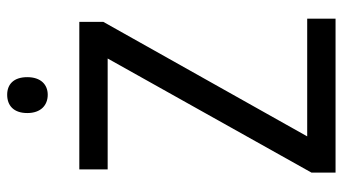

<svg xmlns="http://www.w3.org/2000/svg" viewBox="-230 -725 955 535"><g transform="rotate(-90 247.5 -457.5)"><path d="M251 -915C221 -915 200 -897 200 -859C200 -821 222 -802 251 -802C279 -802 300 -821 300 -859C300 -897 280 -915 251 -915ZM463 0V-79H135L454 -647V-714H43V-635H352L34 -67V0Z"/></g></svg>

Font: Noto Sans Khmer UI SemiCondensed
Style: Regular
Weight: 400
Width: 4
Designer: Danh Hong and the Monotype Design Team
Foundry: Monotype Imaging Inc.
Version: Version 2.002